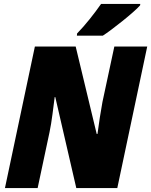

<svg xmlns="http://www.w3.org/2000/svg" viewBox="-20 -949 763 969"><path d="M368 -769H499C543 -797 658 -888 687 -922L688 -929H490C455 -879 411 -823 369 -780ZM5 0H170L230 -282C241 -332 250 -414 256 -459H259L365 0H572L723 -714H557L497 -434C489 -391 478 -321 472 -273H468L362 -714H156Z"/></svg>

Font: Noto Sans UI SemiCondensed Black
Style: Italic
Weight: 900
Width: 4
Italic angle: -372°
Designer: Monotype Design Team
Foundry: Monotype Imaging Inc.
Version: Version 1.901